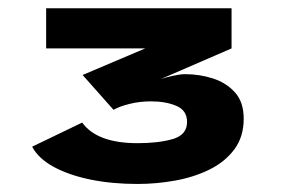

<svg xmlns="http://www.w3.org/2000/svg" viewBox="-20 -720 700 466"><path d="M313.5 -273.5Q252 -273.5 199.5 -284.2Q147 -295 110 -315.2Q73 -335.5 58 -364L179.5 -422.5Q215.5 -372.5 314 -372.5Q364.5 -372.5 399.2 -382.5Q434 -392.5 434 -424Q434 -452 408.2 -463Q382.5 -474 346.5 -474Q319 -474 294.2 -467.8Q269.5 -461.5 255.5 -453.5L180.5 -538L332.5 -602.5H92V-700H542V-602.5L370 -528Q383 -532.5 400.5 -536.2Q418 -540 429.5 -540Q464.5 -540 497 -529.5Q529.5 -519 550.5 -495.5Q571.5 -472 571.5 -432Q571.5 -388 548.8 -357.5Q526 -327 488.5 -308.5Q451 -290 405.5 -281.8Q360 -273.5 313.5 -273.5Z"/></svg>

Font: Trispace Expanded
Style: Bold
Weight: 700
Width: 7
Designer: Tyler Finck
Foundry: Etcetera Type Company
Version: Version 1.210; ttfautohint (v1.8.3)